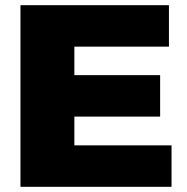

<svg xmlns="http://www.w3.org/2000/svg" viewBox="-20 -721 723 741"><path d="M59 -701H632V-541H267V-431H598V-271H267V-160H642V0H59Z"/></svg>

Font: Gontserrat ExtraBold
Style: Regular
Weight: 800
Designer: Julieta Ulanovsky
Foundry: Julieta Ulanovsky
Version: Version 6.001